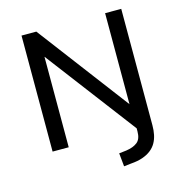

<svg xmlns="http://www.w3.org/2000/svg" viewBox="-127 -820 1070 1127"><g transform="rotate(-15 408.5 -256.5)"><path d="M488 192 480 111 524 106Q567 100 592 80.5Q617 61 617 14V-51L624 5L204 -549H203V0H105V-705H195L613 -152V-705H711V2Q711 33 705.5 59.5Q700 86 687.5 108Q675 130 654 146.5Q633 163 603 173.5Q573 184 532 187Z"/></g></svg>

Font: Nunito Sans 7pt Medium
Style: Regular
Weight: 500
Designer: Vernon Adams
Foundry: Vernon Adams
Version: Version 3.101;gftools[0.9.27]